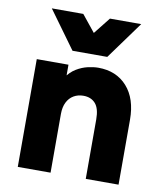

<svg xmlns="http://www.w3.org/2000/svg" viewBox="-82 -797 736 865"><g transform="rotate(10 286.0 -365.0)"><path d="M58 0V-493H203V-355H163Q173 -402 193 -431Q213 -460 238.5 -475.5Q264 -491 290.5 -497Q317 -503 338 -503Q421 -503 470 -448Q519 -393 519 -297V0H369V-272Q369 -322 349 -344.5Q329 -367 294 -367Q269 -367 249.5 -355.5Q230 -344 219 -322Q208 -300 208 -268V0ZM210 -558 85 -730H229L334 -600H248L351 -730H494L369 -558Z"/></g></svg>

Font: SUSE ExtraBold
Style: Regular
Weight: 800
Designer: Rene Bieder
Foundry: SUSE
Version: Version 1.000